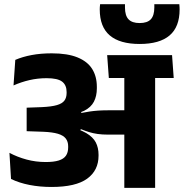

<svg xmlns="http://www.w3.org/2000/svg" viewBox="-20 -907 887 927"><path d="M845.8 -886.6H725.1Q725.1 -885.3 725.1 -878.5Q725.1 -871.8 725.1 -870.9Q725.1 -832.3 708.3 -814Q691.4 -795.7 654.2 -795.7Q617.6 -795.7 600.5 -813.8Q583.4 -831.9 583.4 -870.9Q583.4 -871.8 583.4 -878.4Q583.4 -885.1 583.4 -886.6H463.3Q462.3 -878.5 461.9 -872.5Q461.6 -866.5 461.6 -861.5Q461.6 -777.2 510 -736Q558.4 -694.7 654.2 -694.7Q750.6 -694.7 798.9 -736Q847.2 -777.2 847.2 -861.5Q847.2 -865.8 846.9 -872.1Q846.7 -878.5 845.8 -886.6ZM818.7 -530.3 810.7 -640.8H497.4L505.5 -530.3ZM580.2 0H729V-570.2H580.2ZM25.6 -169.1 33.2 -43Q72.9 -23.7 122.7 -14Q172.5 -4.3 228.8 -4.3Q345.8 -4.3 400.8 -44.3Q455.8 -84.3 455.8 -155.2V-160Q455.8 -193.5 442.5 -219.4Q429.2 -245.3 395.7 -264.9Q362.2 -284.4 301.5 -299.2L299.4 -353.3Q353.9 -355.8 386.5 -372.2Q419.1 -388.6 433.4 -416Q447.6 -443.5 447.6 -480.4V-487.6Q447.6 -538 425 -574.1Q402.4 -610.2 354.3 -629.8Q306.2 -649.5 229.8 -649.5Q176.6 -649.5 132.6 -641.2Q88.5 -632.9 53.8 -617.9L45.3 -494.5Q82.1 -510.9 122.1 -520.2Q162.1 -529.5 205 -529.5Q258.3 -529.5 279.9 -512.9Q301.6 -496.3 301.6 -462.5V-458.1Q301.6 -435.8 291.1 -421.5Q280.6 -407.1 254.8 -399.6Q229 -392 182.5 -389.8L108.7 -387.1V-273.6L189.6 -270.8Q233.2 -268.9 259.4 -261.2Q285.6 -253.4 297.4 -238.4Q309.1 -223.4 309.1 -200.8V-195.3Q309.1 -170.9 298.4 -155.4Q287.7 -139.8 263.9 -132.3Q240.1 -124.7 200.9 -124.7Q152.7 -124.7 108.3 -136.7Q63.8 -148.7 25.6 -169.1ZM293.4 -363.7V-288L366.2 -272.2L370.1 -283.7Q390.9 -275.3 410 -269.3Q429.1 -263.4 451.3 -260.2Q473.6 -257 503.3 -257H632V-374.5H501.7Q474.3 -374.5 452.7 -372.9Q431 -371.3 411.8 -368.4Q392.6 -365.5 372.7 -361.6L371.3 -369.4Z"/></svg>

Font: Anek Devanagari Medium
Style: Regular
Weight: 500
Designer: Kailash Malviya (Devanagari) & Yesha Goshar (Latin)
Foundry: Ek Type
Version: Version 1.003